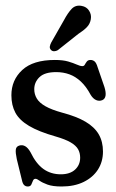

<svg xmlns="http://www.w3.org/2000/svg" viewBox="-20 -660 419 691"><path d="M198.9 -32.7Q231.9 -32.7 250.2 -49.6Q268.5 -66.5 268.5 -92.5Q268.5 -109.7 261 -122.9Q253.6 -136.1 234.5 -147.4Q215.3 -158.7 180.3 -168.8Q119.2 -186.2 84.5 -206.9Q49.7 -227.6 35.3 -254.5Q21 -281.4 21 -317.2Q21 -371.9 60.1 -408.1Q99.2 -444.2 177.4 -444.2Q206.2 -444.2 225.2 -438.7Q244.1 -433.1 256.4 -427.6Q268.6 -422 276.6 -422Q282.5 -422 285.4 -427.6Q288.3 -433.1 292.6 -438.7Q296.8 -444.2 305.9 -444.2Q314.1 -444.2 320.5 -438.9Q326.8 -433.6 331.5 -417.6L355.9 -346.7Q361.7 -328 359.9 -315.9Q358 -303.7 348 -299.5Q337 -295.1 325.9 -299.9Q314.8 -304.8 306.4 -318.5Q290.3 -348.6 271.2 -366.4Q252.1 -384.3 230 -392.4Q207.9 -400.5 182.4 -400.5Q140.7 -400.5 122 -382.3Q103.3 -364.2 103.3 -338.8Q103.3 -320.9 112.3 -305.7Q121.2 -290.4 143.2 -277.8Q165.1 -265.2 204 -254.5Q255.5 -240.9 287.8 -221.9Q320.1 -202.8 335.4 -176.5Q350.6 -150.2 350.6 -114.6Q350.6 -78 332.5 -49.7Q314.3 -21.4 280.9 -5.1Q247.5 11.2 201.8 11.2Q169.6 11.2 150.8 4.3Q131.9 -2.7 122.4 -9.6Q112.9 -16.5 107.9 -16.5Q101.2 -16.5 98.6 -9.6Q96 -2.7 92.7 4.3Q89.3 11.2 80 11.2Q72.2 11.2 66.8 6Q61.5 0.9 59 -11.5L40.4 -87.4Q35.5 -110.4 36.9 -121.7Q38.3 -133 49.7 -136.2Q60.1 -139.5 70.3 -134Q80.4 -128.5 89.6 -112.5Q109.9 -70.5 136.6 -51.6Q163.3 -32.7 198.9 -32.7ZM210.1 -587.2Q224 -613.5 238.1 -628.3Q252.3 -643 274.1 -638.7Q291.6 -635.7 300.7 -621.4Q309.7 -607.1 306.8 -590.8Q304.2 -574.4 292.9 -562.5Q281.5 -550.5 261.6 -537.8L188.1 -479.5Q181.9 -475.7 174.9 -475.6Q167.9 -475.5 163.5 -480.3Q158.1 -486 159.4 -493.1Q160.7 -500.1 164.3 -506.9Z"/></svg>

Font: Fraunces 144pt S100 Black
Style: Regular
Weight: 900
Version: Version 1.000